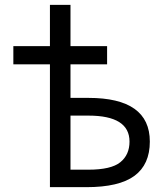

<svg xmlns="http://www.w3.org/2000/svg" viewBox="-20 -772 674 794"><path d="M271.5 -367.2H345.7Q599.6 -367.2 599.6 -186.5Q599.6 -91.8 536.1 -44.9Q472.7 2 336.9 2H186.5V-505.9H35.2V-581.1H186.5V-752H271.5V-581.1H422.9V-505.9H271.5ZM271.5 -70.3H345.7Q439.5 -70.3 477.5 -101.1Q515.6 -131.8 515.6 -186.5Q515.6 -293.9 345.7 -293.9H271.5Z"/></svg>

Font: irohakakuC Regular
Style: Regular
Weight: 400
Designer: [Source Han Sans]
Ryoko NISHIZUKA Ë•øÂ°öÊ∂ºÂ≠ê (kana & ideographs); Paul D. Hunt (Latin, Greek & Cyrillic); Wenlong ZHAN
Version: Version 1.001.20160904